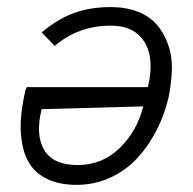

<svg xmlns="http://www.w3.org/2000/svg" viewBox="-20 -514 543 540"><path d="M195.8 5.9Q149.9 5.9 117.4 -8.5Q85 -22.9 67.4 -47.4Q49.8 -71.8 43 -106.4Q36.1 -141.1 38.8 -179Q41.5 -216.8 51.8 -261.2Q54.2 -264.2 55.2 -269H396Q415 -349.1 386.5 -395.5Q357.9 -441.9 292 -441.9Q200.7 -441.9 133.8 -384.8L97.2 -422.9Q144 -461.9 189.7 -478Q235.4 -494.1 291 -494.1Q334.5 -494.1 367.9 -481Q401.4 -467.8 421.4 -444.3Q441.4 -420.9 452.9 -388.7Q464.4 -356.4 463.4 -319.1Q462.4 -281.7 454.1 -240.2Q442.4 -190.4 419.9 -146.7Q397.5 -103 365.5 -68.6Q333.5 -34.2 289.6 -14.2Q245.6 5.9 195.8 5.9ZM198.2 -49.8Q267.6 -49.8 316.7 -97.7Q365.7 -145.5 382.8 -214.8L97.2 -207Q79.1 -135.3 104.2 -92.5Q129.4 -49.8 198.2 -49.8Z"/></svg>

Font: HK Grotesk Light Italic
Style: Regular
Weight: 300
Italic angle: -13°
Designer: Alfredo Marco Pradil and Stefan Peev
Foundry: Hanken Design Co.
Version: Version 1.000;PS 001.000;hotconv 1.0.88;makeotf.lib2.5.64775